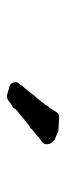

<svg xmlns="http://www.w3.org/2000/svg" viewBox="170 -878 197 578"><g transform="rotate(90 269.0 -589.5)"><path d="M414 -636Q416 -629 413.5 -624Q411 -619 402 -613Q393 -607 392 -606Q389 -601 379.5 -594.5Q370 -588 367 -583Q360 -580 351.5 -572.5Q343 -565 338 -562Q334 -557 324.5 -550Q315 -543 312 -540Q310 -539 309 -537Q308 -535 306.5 -532.5Q305 -530 304 -529Q298 -528 289.5 -520.5Q281 -513 275 -512Q271 -511 266 -512Q261 -513 255 -515Q249 -517 245 -518Q229 -521 228 -537Q227 -543 232.5 -548Q238 -553 238 -557Q246 -564 258 -580.5Q270 -597 277 -603L287 -616Q297 -628 301 -636Q306 -639 312.5 -651.5Q319 -664 326 -668Q333 -669 352 -667.5Q371 -666 376 -666Q390 -659 402 -655Q403 -653 408.5 -647.5Q414 -642 414 -636Z"/></g></svg>

Font: FuturaRenner
Style: Regular
Weight: 400
Designer: Bastien Sozeau
Foundry: NBR — Bastien Sozeau
Version: Version 2.001;PS 002.001;hotconv 1.0.88;makeotf.lib2.5.64775